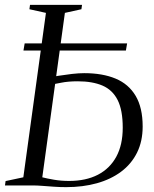

<svg xmlns="http://www.w3.org/2000/svg" viewBox="-28 -763 633 790"><path d="M244 7Q218 7 193.5 5.2Q169 3.5 147 1.8Q125 0 106 0H-7.5L-5 -18L68 -33.5L161 -710L93 -725L95.5 -743H309.5L307 -725L239 -710L146 -33.5Q165 -28.5 194.2 -23.5Q223.5 -18.5 256.5 -18.5Q325.5 -18.5 374.8 -44Q424 -69.5 450.5 -118.2Q477 -167 477 -237.5Q477 -310 456 -351.5Q435 -393 393.8 -410.8Q352.5 -428.5 291.5 -428.5Q252.5 -428.5 223 -422.5Q193.5 -416.5 168.5 -412V-443.5Q186 -447 212.8 -451.2Q239.5 -455.5 268 -458.8Q296.5 -462 318.5 -462Q394 -462 447.8 -439.5Q501.5 -417 530.2 -368.5Q559 -320 559 -242.5Q559 -181.5 535.8 -134.8Q512.5 -88 470.2 -56.5Q428 -25 370.5 -9Q313 7 244 7ZM68.5 -555 73.5 -584.5H495L490 -555Z"/></svg>

Font: Merriweather 144pt Light
Style: Italic
Weight: 300
Italic angle: -7.8°
Version: Version 2.101